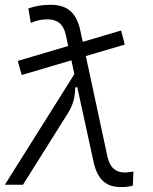

<svg xmlns="http://www.w3.org/2000/svg" viewBox="-25 -762 631 792"><path d="M64.5 -452.6 269.5 -513.2 281.7 -456.1 -4.9 0H69.8L254.4 -293.9C276.4 -329.1 284.2 -358.9 285.2 -400.4L293.5 -403.3L361.8 -90.8C378.4 -19.5 414.1 9.8 474.6 9.8C492.2 9.8 506.3 8.3 522.9 3.9L525.4 -54.2C506.3 -51.8 496.6 -50.3 491.7 -50.3C453.1 -50.3 429.2 -68.8 418.5 -114.7L329.1 -530.8L489.7 -578.1L474.6 -636.2L316.4 -589.4L305.2 -640.6C288.6 -713.4 249 -742.2 184.1 -742.2C146 -742.2 120.1 -736.8 91.8 -727.1L102.1 -667.5C125.5 -677.2 142.1 -682.1 171.9 -682.1C210 -682.1 236.3 -664.1 246.6 -617.7L256.3 -572.3L48.3 -510.7Z"/></svg>

Font: Cascadia Mono PL Light
Style: Italic
Weight: 300
Italic angle: -10°
Monospace: yes
Designer: Aaron Bell
Foundry: Saja Typeworks
Version: Version 2404.023